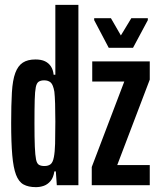

<svg xmlns="http://www.w3.org/2000/svg" viewBox="-20 -763 658 791"><path d="M128 8Q97 8 77 -3Q57 -14 46 -43Q35 -72 30.5 -124Q26 -176 26 -256Q26 -331 29 -382Q32 -433 43 -462.5Q54 -492 74 -505Q94 -518 126 -518Q150 -518 165.5 -510.5Q181 -503 190 -489Q199 -475 201 -455H208V-743H303V0H214L210 -57H204Q200 -31 188 -17Q176 -3 160.5 2.5Q145 8 128 8ZM163 -79Q179 -79 188.5 -86.5Q198 -94 202 -116Q206 -136 207 -171Q208 -206 208 -262Q208 -306 207 -336.5Q206 -367 204 -385Q199 -414 189 -423Q179 -432 162 -432Q148 -432 139.5 -426.5Q131 -421 127.5 -404Q124 -387 123 -351.5Q122 -316 122 -255Q122 -194 123.5 -158.5Q125 -123 128.5 -106Q132 -89 140.5 -84Q149 -79 163 -79ZM358 0V-75L492 -427H360V-510H597V-435L463 -83H597V0ZM428 -566 368 -680V-688H437L478 -617L521 -688H589V-680L528 -566Z"/></svg>

Font: Saira UltraCondensed
Style: Bold
Weight: 700
Width: 1
Designer: Hector Gatti with collaboration of the Omnibus-Type team
Foundry: Omnibus-Type
Version: Version 1.101